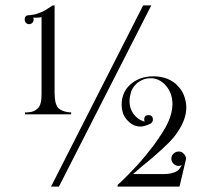

<svg xmlns="http://www.w3.org/2000/svg" viewBox="-20 -687 745 707"><path d="M507 -667H537L197 0H168ZM88 -631Q97 -632 106 -633.5Q115 -635 123 -639Q134 -642 145 -648.5Q156 -655 168 -663L174 -667H181V-345Q181 -334 182 -325Q183 -316 185 -308Q190 -292 197 -287Q213 -274 242 -273V-266H72V-273Q82 -273 89.5 -274Q97 -275 102 -277Q111 -280 120 -289Q127 -296 130 -309Q133 -319 133 -344V-624Q125 -622 119 -622Q113 -622 109 -622H102Q104 -618 104 -615Q104 -608 99 -603Q94 -598 87 -598Q80 -598 75.5 -603Q71 -608 71 -615Q71 -631 87 -631ZM652 -125Q657 -121 661 -115.5Q665 -110 665 -103Q665 -101 664.5 -100Q664 -99 664 -97L641 0H413V-6Q431 -22 448.5 -40Q466 -58 485 -78Q502 -97 517.5 -116Q533 -135 546 -152Q564 -177 577.5 -198Q591 -219 599 -237Q615 -272 615 -304Q615 -346 588 -375Q565 -399 534 -399Q508 -399 486 -382Q472 -370 464 -353Q461 -344 459 -334.5Q457 -325 457 -314Q457 -281 480 -258Q491 -247 502 -243Q505 -241 513 -239Q511 -242 511 -247Q511 -263 527 -263Q534 -263 536 -261Q543 -257 543 -247Q543 -236 533 -231Q511 -221 498 -221Q472 -221 453 -240Q442 -250 434 -267Q428 -283 428 -302Q428 -347 460 -376Q494 -406 545 -406Q572 -406 596 -397Q622 -386 635 -370Q651 -354 658 -334Q666 -312 666 -291Q666 -248 634 -201Q627 -190 618 -179.5Q609 -169 598 -158Q587 -147 572.5 -134Q558 -121 540 -105Q515 -85 498 -70.5Q481 -56 470 -46H576Q605 -46 614 -50Q629 -53 640 -64Q642 -68 644.5 -71Q647 -74 649 -79Q644 -76 638 -76Q627 -76 619 -84Q611 -92 611 -103Q611 -114 619 -121.5Q627 -129 638 -129Q647 -129 652 -125Z"/></svg>

Font: Wachinanga
Style: Regular
Weight: 400
Designer: deFharo
Foundry: deFharo
Version: Wachinanga: Version 2.001 2013